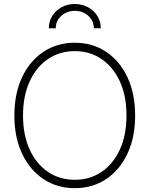

<svg xmlns="http://www.w3.org/2000/svg" viewBox="-20 -956 767 985"><path d="M363.8 9.3Q272.5 9.3 202.4 -37.6Q132.3 -84.5 93 -168.5Q53.7 -252.4 53.7 -363.3Q53.7 -475.1 93 -559.1Q132.3 -643.1 202.4 -689.9Q272.5 -736.8 363.8 -736.8Q455.1 -736.8 524.9 -689.9Q594.7 -643.1 634 -559.1Q673.3 -475.1 673.3 -363.3Q673.3 -252 634 -168Q594.7 -84 524.9 -37.4Q455.1 9.3 363.8 9.3ZM363.8 -33.7Q440.9 -33.7 500.7 -74Q560.5 -114.3 594.7 -188.5Q628.9 -262.7 628.9 -363.3Q628.9 -464.4 594.7 -538.6Q560.5 -612.8 500.7 -653.3Q440.9 -693.8 363.8 -693.8Q287.1 -693.8 227.1 -653.6Q167 -613.3 132.6 -539.1Q98.1 -464.8 98.1 -363.3Q98.1 -263.2 132.1 -189Q166 -114.7 226.1 -74.2Q286.1 -33.7 363.8 -33.7ZM363.8 -935.5Q401.4 -935.5 431.6 -918.9Q461.9 -902.3 479.5 -874.3Q497.1 -846.2 497.1 -811H461.4Q461.4 -849.1 432.9 -874.8Q404.3 -900.4 363.8 -900.4Q323.2 -900.4 294.7 -874.8Q266.1 -849.1 266.1 -811H230.5Q230.5 -846.2 248 -874.3Q265.6 -902.3 295.9 -918.9Q326.2 -935.5 363.8 -935.5Z"/></svg>

Font: Inter 24pt ExtraLight
Style: Regular
Weight: 250
Designer: Rasmus Andersson
Foundry: rsms
Version: Version 4.001;git-66647c0bb